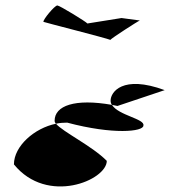

<svg xmlns="http://www.w3.org/2000/svg" viewBox="-20 -826 697 703"><path d="M31 -224C153 -74 371 -166 371 -237C318 -291 210 -343 185 -373C106 -357 31 -291 31 -224ZM139 -746C139 -745 371 -686 384 -680C388 -686 484 -748 492 -751L425 -760L300 -740C296 -746 198 -806 190 -806C180 -806 137 -754 139 -746ZM180 -384C180 -381 181 -377 185 -373C198 -376 213 -377 226 -377C395 -332 505 -344 505 -366C512 -391 414 -403 390 -442C254 -466 180 -439 180 -384ZM384 -680C385 -680 384 -680 384 -680ZM385 -458C385 -452 386 -447 390 -442C397 -441 403 -439 410 -438L583 -496C428 -553 385 -488 385 -458ZM492 -751H493Z"/></svg>

Font: Ampere
Style: SCExt
Weight: 400
Version: Version 1